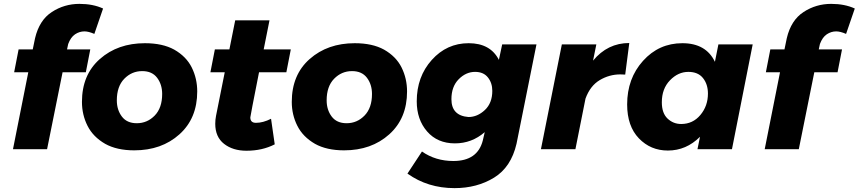

<svg xmlns="http://www.w3.org/2000/svg" viewBox="-20 -770 4432 991"><path d="M223 0H47L126 -397H53L76 -515H149L161 -573Q183 -666 247.5 -708Q312 -750 390 -750Q460 -750 512 -726L467 -595Q437 -608 416 -608Q390 -608 367.5 -593Q345 -578 332 -543L326 -515H446L423 -397H303Z M673 6Q583 6 523 -27.5Q460.5 -63.5 431.8 -120.5Q403 -177.5 403 -244Q403 -384 495.5 -465.5Q588 -547 728 -547Q819 -547 879 -514Q941.5 -478.5 969.8 -421.5Q998 -364.5 998 -298Q998 -159 906 -76.5Q814 6 673 6ZM686 -134Q740 -134 778.5 -173.5Q817 -213 817 -285Q817 -334 791 -368.5Q765 -403 714 -403Q660 -403 621.5 -363.5Q583 -324 583 -252Q583 -203 609 -168.5Q635 -134 686 -134Z M1252 8Q1182 8 1136.5 -27.5Q1091 -63 1091 -131Q1091 -152 1095 -172L1140 -397H1066L1089 -515H1164L1194 -665H1371L1341 -515H1481L1458 -397H1317Q1272 -170 1272 -164Q1272 -136 1301 -136Q1338 -136 1379 -157L1398 -25Q1334 8 1252 8Z M1756 6Q1666 6 1606 -27.5Q1543.5 -63.5 1514.8 -120.5Q1486 -177.5 1486 -244Q1486 -384 1578.5 -465.5Q1671 -547 1811 -547Q1902 -547 1962 -514Q2024.5 -478.5 2052.8 -421.5Q2081 -364.5 2081 -298Q2081 -159 1989 -76.5Q1897 6 1756 6ZM1769 -134Q1823 -134 1861.5 -173.5Q1900 -213 1900 -285Q1900 -334 1874 -368.5Q1848 -403 1797 -403Q1743 -403 1704.5 -363.5Q1666 -324 1666 -252Q1666 -203 1692 -168.5Q1718 -134 1769 -134Z M2326 201Q2188 201 2083 126L2158 12Q2228 61 2320 61Q2445 61 2472 -45L2482 -88Q2415 -30 2328 -30Q2238 -30 2184.5 -91.5Q2131 -153 2131 -247Q2131 -374 2208.5 -460.5Q2286 -547 2399 -547Q2511 -547 2555 -461L2572 -541H2749L2646 -28Q2618 93 2530 147Q2442 201 2326 201ZM2398 -166Q2444 -166 2482.5 -202Q2521 -238 2521 -301Q2521 -342 2498.2 -370.5Q2475.5 -399 2432 -399Q2385 -399 2347.5 -361Q2310 -323 2310 -258Q2310 -173 2398 -166Z M2950 0H2772L2880 -541H3058L3041 -457Q3116 -548 3228 -548L3207 -385L3182 -386Q3125 -386 3075.5 -356.5Q3026 -327 3002 -261Z M3427 7Q3338 7 3277.5 -56Q3217 -119 3217 -231Q3217 -365 3299 -456Q3381 -547 3502 -547Q3624 -547 3670 -451L3688 -541H3865L3758 0H3580L3593 -64Q3522 7 3427 7ZM3496 -130Q3556 -130 3595 -176.5Q3634 -223 3634 -287Q3634 -335 3608.5 -367Q3583 -399 3533 -399Q3480 -399 3438 -355.5Q3396 -312 3396 -242Q3396 -186 3425.5 -158Q3455 -130 3496 -130Z M4103 0H3927L4006 -397H3933L3956 -515H4029L4041 -573Q4063 -666 4127.5 -708Q4192 -750 4270 -750Q4340 -750 4392 -726L4347 -595Q4317 -608 4296 -608Q4270 -608 4247.5 -593Q4225 -578 4212 -543L4206 -515H4326L4303 -397H4183Z"/></svg>

Font: Argentum Novus
Style: Bold Italic
Weight: 700
Designer: Julieta Ulanovsky (font) & Cristiano Sobral (main changes)
Foundry: Julieta Ulanovsky (font) & Cristiano Sobral (main changes)
Version: Version 3.00;November 27, 2020;FontCreator 13.0.0.2655 64-bi